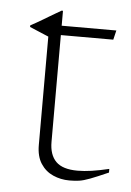

<svg xmlns="http://www.w3.org/2000/svg" viewBox="-42 -511 376 551"><g transform="rotate(5 146.0 -236.0)"><path d="M117.5 -101Q117.5 -63.5 136.8 -44.2Q156 -25 199 -25Q217.5 -25 239.8 -28.2Q262 -31.5 289.5 -38V-27.5Q255.5 -12.5 237 -5.5Q218.5 1.5 206.2 3.2Q194 5 178 5Q153 5 131 -4.8Q109 -14.5 95.5 -35.2Q82 -56 82 -88.5V-401L27.5 -424V-428.5Q36.5 -433.5 45.5 -438.5Q54.5 -443.5 63.2 -448.8Q72 -454 80.2 -459Q88.5 -464 96.8 -468.8Q105 -473.5 113.5 -478.5H117.5V-419.5ZM92.5 -408.5V-435.5H275L268.5 -408.5Z"/></g></svg>

Font: Newsreader 24pt ExtraLight
Style: Regular
Weight: 250
Designer: Hugues Gentile
Foundry: Production Type
Version: Version 1.003